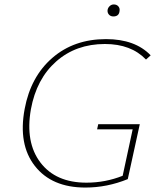

<svg xmlns="http://www.w3.org/2000/svg" viewBox="-20 -839 708 864"><path d="M490 -765Q478 -765 470.5 -773Q463 -781 464 -793Q465 -803 473 -811Q481 -819 492 -819Q505 -819 512.5 -810.5Q520 -802 518 -790Q516 -765 490 -765ZM457 -663Q588 -663 658 -590L637 -571Q570 -641 452 -641Q322 -641 233 -562.5Q144 -484 119 -347Q93 -198 162 -107.5Q231 -17 369 -17Q454 -17 532 -48L577 -257H417L422 -280H609L555 -33Q462 5 364 5Q213 5 137 -92Q61 -189 91 -349Q118 -494 215.5 -578.5Q313 -663 457 -663Z"/></svg>

Font: EauTestText Extralight
Style: Italic
Weight: 250
Italic angle: -12°
Designer: Christian Thalmann (Catharsis Fonts)
Version: Version 0.001;PS 000.001;hotconv 1.0.88;makeotf.lib2.5.64775